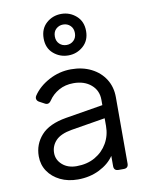

<svg xmlns="http://www.w3.org/2000/svg" viewBox="-92 -901 757 980"><g transform="rotate(-10 286.0 -411.5)"><path d="M232 12Q181 12 141 -7.5Q101 -27 78 -61Q55 -95 55 -139Q55 -201 96 -247Q137 -293 226 -308L420 -340V-368Q420 -416 385 -446Q350 -476 294 -476Q251 -476 218 -457.5Q185 -439 165 -409Q151 -388 132 -399L106 -413Q96 -418 93 -427Q90 -436 96 -446Q125 -490 179 -519Q233 -548 294 -548Q353 -548 398.5 -525Q444 -502 469.5 -461.5Q495 -421 495 -368V-24Q495 0 471 0H444Q420 0 420 -24V-77Q394 -38 344 -13Q294 12 232 12ZM135 -142Q135 -106 163.5 -81Q192 -56 237 -56Q292 -56 333 -79.5Q374 -103 397 -143Q420 -183 420 -232V-272L244 -243Q186 -233 160.5 -206Q135 -179 135 -142ZM294 -620Q250 -620 217 -648.5Q184 -677 184 -727Q184 -777 216.5 -806Q249 -835 294 -835Q338 -835 371 -806Q404 -777 404 -727Q404 -678 371 -649Q338 -620 294 -620ZM294 -674Q316 -674 331 -688.5Q346 -703 346 -727Q346 -751 331 -765.5Q316 -780 294 -780Q273 -780 257.5 -766Q242 -752 242 -727Q242 -703 257 -688.5Q272 -674 294 -674Z"/></g></svg>

Font: Pitagon Sans Text
Style: Regular
Weight: 400
Designer: Travis Tran
Foundry: Pitagon
Version: Version 1.001; ttfautohint (v1.8.4.7-5d5b);gftools[0.9.26]